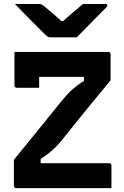

<svg xmlns="http://www.w3.org/2000/svg" viewBox="-20 -967 640 987"><path d="M552.8 0H62.5Q57.5 0 54.5 -3Q51.5 -6 51.5 -11V-145.8Q92.6 -195.6 133 -245.7Q173.5 -295.8 214.9 -346.6Q256.2 -397.4 298.1 -449.4Q312.5 -467.2 325.6 -481.5Q338.7 -495.7 351.5 -506.8Q364.4 -517.9 377.6 -527.9Q390.8 -537.9 405.8 -547.2Q420.7 -556.5 438 -567.3L411.6 -527.9V-597.4L427.7 -571.9Q370.8 -571.9 331.6 -571.9Q292.3 -571.9 263 -571.9Q233.7 -571.9 205.5 -571.9H171.2Q142 -571.9 120.3 -580.2Q98.6 -588.5 83.9 -605Q69.2 -621.5 61.9 -645Q54.7 -668.6 54.4 -700H537.5Q541.5 -700 543.5 -698.5Q545.5 -697 547 -695Q548.5 -693 548.5 -689V-554.2Q513.7 -512.1 474.8 -464.8Q436 -417.5 394.6 -366.8Q353.1 -316.1 309.9 -261.3Q294.1 -240.4 280 -225.1Q265.9 -209.8 252.5 -197.9Q239.1 -186 225.6 -175.6Q212.1 -165.2 196.9 -155.5Q181.8 -145.8 164.3 -134.5L188.9 -171.2V-101.8L172.6 -128.1Q229.7 -128.1 280 -128.1Q330.3 -128.1 373.8 -128.1Q417.3 -128.1 453.2 -128.1H541.8Q546.8 -128.1 549.8 -125.1Q552.8 -122.1 552.8 -117.1Q552.8 -87.6 552.8 -58.6Q552.8 -29.5 552.8 0ZM181.2 -515.8Q150.7 -515.8 123.7 -515.8Q96.7 -515.8 65.4 -515.8Q62.4 -515.8 59.9 -517.3Q57.4 -518.8 55.9 -521.3Q54.4 -523.8 54.4 -526.8Q54.4 -543.8 54.4 -566Q54.4 -588.2 54.4 -613Q54.4 -637.8 54.4 -660.4Q54.4 -683 54.4 -700Q105.1 -700 132.8 -689.3Q160.4 -678.6 170.8 -655.1Q181.2 -631.5 181.2 -592.2Q181.2 -581.7 181.2 -567.7Q181.2 -553.6 181.2 -540.1Q181.2 -526.5 181.2 -515.8ZM374.5 -775.1Q360.8 -775.1 333.5 -775.1Q306.1 -775.1 279.2 -775.1Q252.3 -775.1 238.6 -775.1Q231.6 -775.1 226.1 -778.3Q220.5 -781.4 206.9 -794.4Q198.9 -802.4 182.4 -819Q165.9 -835.6 144.3 -857.1Q122.7 -878.6 100.2 -901.9Q77.7 -925.1 56.7 -946.6Q82.3 -946.4 116.7 -946.5Q151.2 -946.6 176.8 -946.6Q187.8 -946.6 192.4 -944.6Q197 -942.7 205 -936.6Q220.3 -924.4 248.4 -900.5Q276.5 -876.6 317.9 -838L265.6 -858.7Q282.4 -858.7 298.9 -858.7Q315.3 -858.7 331.3 -858.7L280.7 -836.3Q319.7 -873.2 351 -899.5Q382.3 -925.8 406.5 -946.6H520.6Q524.8 -946.6 527.3 -946Q529.8 -945.4 530.8 -943.9Q531.8 -942.4 531.8 -939.6Q531.8 -935.6 528.6 -931.5Q525.5 -927.4 511 -913.4Q498 -900.7 480.4 -882.7Q462.7 -864.7 443.4 -845.1Q424.1 -825.4 406.2 -807Q388.2 -788.6 374.5 -775.1Z"/></svg>

Font: Recursive Sans Linear Light
Style: Regular
Weight: 300
Version: Version 1.085